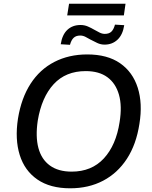

<svg xmlns="http://www.w3.org/2000/svg" viewBox="-20 -1008 819 1037"><path d="M77 -367Q95 -478 145 -555.5Q195 -633 273.5 -673.5Q352 -714 451 -714Q560 -714 628.5 -666.5Q697 -619 724 -534Q751 -449 733 -339Q716 -228 665.5 -150.5Q615 -73 537 -32Q459 9 359 9Q251 9 182 -38.5Q113 -86 86.5 -171Q60 -256 77 -367ZM184 -357Q171 -270 187.5 -208.5Q204 -147 249.5 -114Q295 -81 367 -81Q475 -81 541 -152.5Q607 -224 626 -349Q640 -435 622.5 -496.5Q605 -558 560 -591Q515 -624 443 -624Q335 -624 270 -553.5Q205 -483 184 -357ZM343 -925 353 -988H658L649 -925ZM545 -767Q524 -767 505 -776Q486 -785 469 -794Q455 -802 441.5 -809Q428 -816 413 -816Q391 -816 378 -804Q365 -792 358 -766L308 -769Q316 -821 344 -847Q372 -873 415 -873Q436 -873 454.5 -865Q473 -857 490 -847Q504 -839 518 -832Q532 -825 546 -825Q569 -825 581.5 -837Q594 -849 601 -875L651 -872Q643 -820 614.5 -793.5Q586 -767 545 -767Z"/></svg>

Font: Mulish ExtraLight SemiBold
Style: Italic
Weight: 600
Italic angle: -9°
Version: Version 3.603